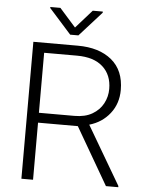

<svg xmlns="http://www.w3.org/2000/svg" viewBox="-60 -946 754 993"><g transform="rotate(5 317.5 -449.0)"><path d="M527.8 0 356 -296.4H149.4V0H88.9V-710.9H319.8Q430.7 -710.9 495.8 -657.2Q561 -603.5 561 -502Q561 -431.2 520.5 -379.6Q480 -328.1 414.1 -309.1L591.8 -6.3V0ZM319.8 -659.2H149.4V-347.7H333.5Q389.2 -347.7 426.3 -369.4Q463.4 -391.1 482.2 -426.3Q501 -461.4 501 -502Q501 -574.7 454.3 -616.9Q407.7 -659.2 319.8 -659.2ZM212.9 -897.9 296.9 -803.2 380.9 -897.9H433.1V-892.1L317.9 -764.2H275.4L160.6 -892.6V-897.9Z"/></g></svg>

Font: Vazirmatn UI ExtraLight
Style: Regular
Weight: 200
Designer: Saber Rastikerdar
Foundry: Saber Rastikerdar
Version: Version 33.003